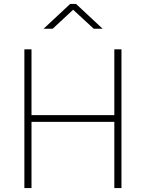

<svg xmlns="http://www.w3.org/2000/svg" viewBox="-20 -949 736 969"><path d="M557 0V-334H139V0H103V-700H139V-368H557V-700H593V0ZM200 -804 334 -929H364L498 -804H453L349 -900L246 -804Z"/></svg>

Font: TitilliumText22L Th
Style: Thin
Weight: 100
Designer: Campivisivi
Foundry: Campivisivi
Version: 1.000